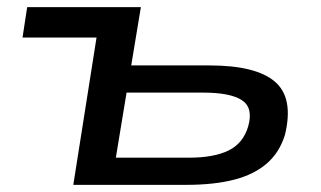

<svg xmlns="http://www.w3.org/2000/svg" viewBox="-20 -517 899 537"><path d="M185 0 250 -412H43L56 -497H374L347 -334H566Q696 -334 749 -288.5Q802 -243 777 -140Q762 -91 726.5 -60Q691 -29 635 -14.5Q579 0 501 0ZM304 -76H509Q578 -76 619 -96Q660 -116 674 -163Q689 -215 657 -236.5Q625 -258 547 -258H334Z"/></svg>

Font: Nunito Sans 7pt Expanded Medium
Style: Italic
Weight: 500
Width: 7
Italic angle: -9°
Designer: Vernon Adams
Foundry: Vernon Adams
Version: Version 3.101;gftools[0.9.27]